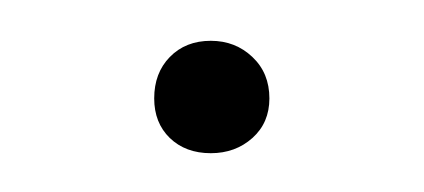

<svg xmlns="http://www.w3.org/2000/svg" viewBox="-20 -225 212 96"><path d="M57.1 -175.8Q57.1 -188.5 64.9 -196.5Q72.8 -204.6 85.4 -204.6Q97.7 -204.6 106.2 -196.5Q114.7 -188.5 114.7 -175.8Q114.7 -163.6 106.2 -156Q97.7 -148.4 85.4 -148.4Q72.8 -148.4 64.9 -156Q57.1 -163.6 57.1 -175.8Z"/></svg>

Font: Gruppo
Style: Regular
Weight: 400
Foundry: Vernon Adams
Version: Version 1.000